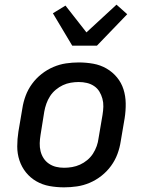

<svg xmlns="http://www.w3.org/2000/svg" viewBox="-20 -796 640 824"><path d="M255 8Q223 8 192.5 2.5Q162 -3 136 -18Q110 -33 91.5 -56Q73 -79 63.5 -107.5Q54 -136 54 -167.5Q54 -199 59 -231L76 -331Q80 -358 90 -385Q100 -412 117.5 -436Q135 -460 158.5 -478.5Q182 -497 209 -508.5Q236 -520 263.5 -524Q291 -528 318 -528Q350 -528 380.5 -522.5Q411 -517 437 -502Q463 -487 482 -464Q501 -441 510 -412.5Q519 -384 519.5 -352.5Q520 -321 515 -289L498 -189Q494 -162 484 -135Q474 -108 456.5 -84Q439 -60 415.5 -41.5Q392 -23 365 -11.5Q338 0 310 4Q282 8 255 8ZM255 -76Q272 -76 289.5 -79Q307 -82 323.5 -89.5Q340 -97 354.5 -109Q369 -121 379 -136.5Q389 -152 395 -169Q401 -186 403 -203L420 -303Q423 -321 423.5 -338.5Q424 -356 419.5 -372.5Q415 -389 406.5 -403Q398 -417 384 -426.5Q370 -436 353 -440Q336 -444 318 -444Q301 -444 283.5 -441Q266 -438 250 -430.5Q234 -423 219.5 -411Q205 -399 195 -383.5Q185 -368 179 -351Q173 -334 170 -317L154 -217Q151 -199 150.5 -181.5Q150 -164 154 -147.5Q158 -131 167 -117Q176 -103 190 -93.5Q204 -84 220.5 -80Q237 -76 255 -76ZM290 -600 207 -739 261 -772 351 -657 480 -776 526 -735 396 -600Z"/></svg>

Font: Iosevka Aile Medium
Style: Italic
Weight: 500
Italic angle: -9°
Designer: Belleve Invis
Foundry: Belleve Invis
Version: Version 31.1.0; ttfautohint (v1.8.4)